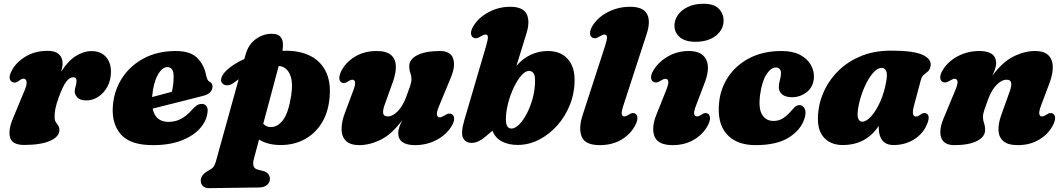

<svg xmlns="http://www.w3.org/2000/svg" viewBox="-20 -756 5650 1020"><path d="M51.5 -318Q40 -320 33.5 -332.5Q27 -345 36.5 -368Q56 -416.5 108.8 -451.2Q161.5 -486 234.5 -486Q272.5 -486 292.5 -468.2Q312.5 -450.5 312.5 -419Q312.5 -409.5 310.5 -398.5Q308.5 -387.5 305.5 -375.5Q341 -432.5 382.8 -458.5Q424.5 -484.5 466.5 -484.5Q515 -484.5 542.5 -454Q570 -423.5 569.5 -372.5Q568.5 -327 549.5 -293.5Q530.5 -260 501.2 -241.2Q472 -222.5 440 -222.5Q405 -222.5 391 -238.2Q377 -254 377 -269.5Q377 -284 381.8 -297.8Q386.5 -311.5 386.5 -326.5Q386.5 -345.5 369.5 -345.5Q350 -345.5 332 -322.2Q314 -299 292 -238.5Q279 -203 274.5 -179.5Q270 -156 270 -135Q270 -118 276.2 -108Q282.5 -98 289 -89Q295.5 -80 295.5 -65Q295.5 -30 246.5 -8Q197.5 14 108.5 14Q44.5 14 33.5 -25.8Q22.5 -65.5 49.5 -128.5L110.5 -275.5Q124 -307.5 121 -322.8Q118 -338 104.5 -338Q95 -338 83 -328.5Q65.5 -314 51.5 -318Z M1082 -156Q1076.5 -112.5 1042 -73.5Q1007.5 -34.5 944.8 -9.8Q882 15 792 15Q670.5 15 620.8 -43.5Q571 -102 580 -198.5Q587.5 -280 631 -345Q674.5 -410 747 -447.5Q819.5 -485 913 -485Q990.5 -485 1027.2 -449Q1064 -413 1075 -356Q1077.5 -344.5 1081.5 -335.2Q1085.5 -326 1091.5 -323Q1109 -315.5 1109 -296.5Q1109 -281 1097.8 -267.2Q1086.5 -253.5 1056 -246Q1025.5 -238 979.8 -226.5Q934 -215 884.2 -202.5Q834.5 -190 791 -179Q806 -108.5 875 -108.5Q912.5 -108.5 942.8 -125.2Q973 -142 996.5 -169Q1014 -189 1025.8 -196.5Q1037.5 -204 1053 -204Q1069 -204 1077.5 -191Q1086 -178 1082 -156ZM788.5 -245Q788.5 -242.5 788 -240.5Q815.5 -247.5 843.2 -255Q871 -262.5 893 -268.5Q902 -302.5 902.5 -350Q902.5 -399.5 868.5 -399.5Q841.5 -399.5 818.2 -358Q795 -316.5 788.5 -245Z M1221 -315.5Q1204.5 -303 1187 -302.8Q1169.5 -302.5 1160 -314.5Q1150 -326 1157.5 -345.8Q1165 -365.5 1186.5 -385Q1223.5 -418.5 1278 -442.5L1284.5 -465.5Q1299 -519 1338.5 -548Q1378 -577 1424.5 -576.5Q1496.5 -577 1480.5 -486Q1490 -486.5 1499 -486.5Q1578 -486.5 1633.5 -456.5Q1689 -426.5 1714.8 -367.5Q1740.5 -308.5 1729 -220.5Q1719.5 -147.5 1684.2 -94.8Q1649 -42 1594.2 -13.8Q1539.5 14.5 1471 14.5Q1435.5 14.5 1406.8 6.8Q1378 -1 1356 -14.5L1328 91Q1322.5 112 1327.2 126.5Q1332 141 1350.5 145.5L1377 152Q1397.5 157.5 1405.5 168.8Q1413.5 180 1414 193Q1414 214 1398.2 226.8Q1382.5 239.5 1358 240L1090 243.5Q1072 244 1059.2 233.5Q1046.5 223 1046.5 203Q1046.5 189 1056.2 175.2Q1066 161.5 1093 147Q1108.5 138.5 1115.2 128.8Q1122 119 1126.5 103L1248 -335Q1234.5 -326 1221 -315.5ZM1417.5 -81Q1455 -80 1483.8 -118.5Q1512.5 -157 1527 -248.5Q1538 -320.5 1520.2 -360.5Q1502.5 -400.5 1465.5 -405Q1463 -405 1460.5 -405L1378.5 -98.5Q1395 -81 1417.5 -81Z M2381.5 -149Q2392 -142 2392.5 -125.8Q2393 -109.5 2380.5 -88Q2353 -41.5 2300.5 -13.2Q2248 15 2185 15Q2095.5 15 2095.5 -50Q2095.5 -64.5 2101.5 -81.5Q2107.5 -98.5 2116 -117Q2063 -44 2004 -14.5Q1945 15 1889 15Q1840 15 1817.2 -8.2Q1794.5 -31.5 1794.5 -71Q1794.5 -110.5 1813.5 -159.5L1857 -275.5Q1868.5 -305.5 1866.2 -319Q1864 -332.5 1852 -332.5Q1842.5 -332.5 1827 -322.5Q1807 -308.5 1792.5 -319Q1783 -325.5 1782.5 -341.2Q1782 -357 1794 -380.5Q1819 -427.5 1867.8 -456.2Q1916.5 -485 1981 -485Q2032.5 -485 2057 -464Q2081.5 -443 2083 -406.5Q2084.5 -370 2068 -323.5L2024.5 -202Q2013 -172 2015.5 -154.8Q2018 -137.5 2040 -137.5Q2066.5 -137.5 2093.2 -165.2Q2120 -193 2137.5 -240Q2151 -276 2158.5 -298Q2166 -320 2166 -336Q2166 -353 2160 -368.5Q2154 -384 2154 -404Q2154 -441 2197.2 -463Q2240.5 -485 2318 -485Q2373.5 -485 2387.2 -445Q2401 -405 2374.5 -342.5L2313.5 -195Q2298.5 -159.5 2301.2 -146Q2304 -132.5 2316.5 -132.5Q2325.5 -132.5 2343.5 -143.5Q2356 -152 2365 -152.5Q2374 -153 2381.5 -149Z M2562 -510.5Q2572.5 -546.5 2572 -559.5Q2571.5 -572.5 2558.5 -572.5Q2549.5 -572.5 2532 -561.5Q2519 -553.5 2510 -552.8Q2501 -552 2494 -556.5Q2483 -563 2482.2 -579.2Q2481.5 -595.5 2495 -617.5Q2521.5 -662 2575.2 -691Q2629 -720 2690 -720Q2758.5 -720 2777.8 -681.5Q2797 -643 2776.5 -577.5L2723.5 -406Q2758 -446 2800.5 -465.5Q2843 -485 2890 -485Q2957.5 -485 2995 -444Q3032.5 -403 3032.5 -332Q3032.5 -261.5 3007.5 -199Q2982.5 -136.5 2939.8 -88.8Q2897 -41 2842.8 -13.5Q2788.5 14 2730 14Q2682 14 2646.5 -4.5Q2611 -23 2596 -61.5L2559 -30Q2541 -15 2523 -6Q2505 3 2485.5 3Q2452.5 3 2439.8 -23.8Q2427 -50.5 2447 -118.5ZM2789.5 -379.5Q2770.5 -378.5 2749.5 -354.8Q2728.5 -331 2710.2 -292.8Q2692 -254.5 2680 -210Q2668 -165.5 2667.5 -123.5Q2667 -73 2697.5 -73Q2716 -73 2737.8 -94.5Q2759.5 -116 2778.8 -152.8Q2798 -189.5 2810.2 -235Q2822.5 -280.5 2822.5 -329Q2822.5 -359.5 2812.2 -369.8Q2802 -380 2789.5 -379.5Z M3416 -577.5 3291.5 -195Q3280.5 -161 3283.2 -149.2Q3286 -137.5 3296.5 -137.5Q3306.5 -137.5 3321.5 -147.5Q3341.5 -161.5 3356 -151.5Q3366 -144.5 3366.2 -128.8Q3366.5 -113 3354.5 -90Q3329.5 -42.5 3280.8 -13.8Q3232 15 3166 15Q3088.5 15 3070.2 -30Q3052 -75 3076 -147L3194 -510.5Q3205.5 -545.5 3204.5 -559Q3203.5 -572.5 3191 -572.5Q3181.5 -572.5 3164 -561.5Q3151.5 -553.5 3142.5 -552.8Q3133.5 -552 3126 -556.5Q3115 -563 3114.5 -579.2Q3114 -595.5 3127 -617.5Q3154.5 -663.5 3209.2 -691.8Q3264 -720 3327 -720Q3397 -720 3417.2 -681.8Q3437.5 -643.5 3416 -577.5Z M3674.5 -534Q3619.5 -534 3591.2 -558.8Q3563 -583.5 3563 -619.5Q3563 -649.5 3581.2 -676Q3599.5 -702.5 3634.2 -719.2Q3669 -736 3717.5 -736Q3773 -736 3798.5 -709.8Q3824 -683.5 3824 -646.5Q3824 -599 3783.2 -566.5Q3742.5 -534 3674.5 -534ZM3677.5 -195Q3665.5 -164 3667.8 -150.8Q3670 -137.5 3682.5 -137.5Q3692.5 -137.5 3707.5 -147.5Q3727 -161.5 3742 -151.5Q3751.5 -144.5 3752 -128.8Q3752.5 -113 3740.5 -90Q3715.5 -42.5 3666.5 -13.8Q3617.5 15 3553.5 15Q3475.5 15 3457.2 -31.2Q3439 -77.5 3467.5 -147.5L3518.5 -275.5Q3533 -311 3530.2 -324.2Q3527.5 -337.5 3515 -337.5Q3506 -337.5 3488.5 -326.5Q3475.5 -318.5 3466.5 -317.8Q3457.5 -317 3450.5 -321.5Q3439.5 -328 3438.8 -344.2Q3438 -360.5 3451.5 -382.5Q3477 -426 3527.2 -455.5Q3577.5 -485 3640 -485Q3709.5 -485 3731.8 -439.2Q3754 -393.5 3722 -312Z M4101.5 -397.5Q4076 -397.5 4052.2 -361.5Q4028.5 -325.5 4018.5 -256Q4008 -181 4028.5 -147.2Q4049 -113.5 4089 -113.5Q4116 -113.5 4136 -125.5Q4156 -137.5 4175.5 -158Q4190.5 -175 4201 -186.2Q4211.5 -197.5 4228 -197.5Q4244.5 -197.5 4254.2 -180Q4264 -162.5 4255 -130Q4237 -68 4172.5 -26.5Q4108 15 3994 15Q3892 15 3840.2 -44Q3788.5 -103 3800.5 -213.5Q3808.5 -289 3850.5 -350.5Q3892.5 -412 3964 -448.5Q4035.5 -485 4132 -485Q4192 -485 4230.5 -464.5Q4269 -444 4287.2 -411.8Q4305.5 -379.5 4304 -345Q4301.5 -295 4266.5 -267.2Q4231.5 -239.5 4187.5 -239.5Q4153.5 -239.5 4135 -254.8Q4116.5 -270 4117.5 -295Q4118 -312.5 4123.2 -330Q4128.5 -347.5 4129 -367.5Q4129.5 -380.5 4122 -389Q4114.5 -397.5 4101.5 -397.5Z M4835.5 -194.5Q4820 -137 4845.5 -137Q4853 -137 4858 -139.8Q4863 -142.5 4871.5 -148Q4888 -160.5 4902 -153Q4924 -141 4904 -94Q4883 -44.5 4835.2 -15Q4787.5 14.5 4727 14.5Q4688 14.5 4668.2 -9.5Q4648.5 -33.5 4648.5 -75Q4648.5 -81 4648.5 -87.5Q4581 14.5 4457 14.5Q4389 14.5 4352.5 -31Q4316 -76.5 4328 -169Q4335 -227 4363.2 -283.5Q4391.5 -340 4440.2 -386Q4489 -432 4557.5 -459.5Q4626 -487 4714.5 -487Q4832.5 -487 4880.5 -465Q4928.5 -443 4924 -407.5Q4921 -387 4910.5 -377.5Q4900 -368 4888.5 -359Q4877 -350 4872 -331ZM4538.5 -177.5Q4532.5 -139 4540 -124.2Q4547.5 -109.5 4560 -109.5Q4582.5 -109.5 4608.8 -138.8Q4635 -168 4657.2 -218.2Q4679.5 -268.5 4689.5 -331.5Q4694.5 -363.5 4687.5 -379.5Q4680.5 -395.5 4665 -395.5Q4645 -395.5 4625 -375.8Q4605 -356 4587.5 -323.8Q4570 -291.5 4557 -253.2Q4544 -215 4538.5 -177.5Z M4986.5 -321.5Q4975.5 -328 4975 -344.2Q4974.5 -360.5 4987.5 -382.5Q5014.5 -428.5 5067.2 -456.8Q5120 -485 5183 -485Q5272 -485 5272 -420Q5272 -405.5 5266 -388.5Q5260 -371.5 5251.5 -353Q5304.5 -426 5363.5 -455.5Q5422.5 -485 5479 -485Q5527.5 -485 5550.2 -461.8Q5573 -438.5 5573 -399Q5573 -359.5 5554 -310.5L5510.5 -195Q5499 -164.5 5501.2 -151Q5503.5 -137.5 5515.5 -137.5Q5525 -137.5 5540.5 -147.5Q5560.5 -161.5 5575 -151.5Q5585 -144.5 5585.2 -128.8Q5585.5 -113 5573.5 -90Q5548.5 -42.5 5499.8 -13.8Q5451 15 5387 15Q5335 15 5310.5 -6Q5286 -27 5284.5 -63.8Q5283 -100.5 5300 -147L5343.5 -268.5Q5354.5 -298.5 5352 -315.5Q5349.5 -332.5 5328 -332.5Q5301 -332.5 5274.2 -305Q5247.5 -277.5 5230 -230Q5216.5 -194 5209.2 -172Q5202 -150 5202 -134.5Q5202 -117 5207.8 -101.5Q5213.5 -86 5213.5 -66Q5213.5 -29 5170.2 -7Q5127 15 5050 15Q4994 15 4980.2 -25Q4966.5 -65 4993 -127.5L5054.5 -275.5Q5069.5 -310.5 5066.8 -324Q5064 -337.5 5051 -337.5Q5042 -337.5 5024.5 -326.5Q5011.5 -318.5 5002.5 -317.8Q4993.5 -317 4986.5 -321.5Z"/></svg>

Font: Fraunces 9pt S050 Black
Style: Italic
Weight: 900
Italic angle: -16°
Version: Version 1.000; ttfautohint (v1.8.3)